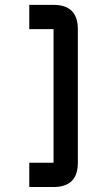

<svg xmlns="http://www.w3.org/2000/svg" viewBox="-20 -752 431 772"><path d="M293 -634.8V-97.7Q293 0 195.3 0H97.7V-97.7H195.3V-634.8H97.7V-732.4H195.3Q293 -732.4 293 -634.8Z"/></svg>

Font: BabelStone Zanabazar
Style: Regular
Weight: 400
Designer: Andrew West
Foundry: Andrew West
Version: Version 10.002;August 6, 2021